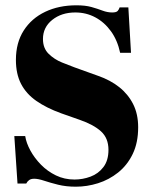

<svg xmlns="http://www.w3.org/2000/svg" viewBox="-20 -692 570 724"><path d="M266 12Q229 12 199 4.5Q169 -3 146.5 -10.5Q124 -18 109 -18Q97 -18 90 -13Q83 -8 79 0H46L34 -179H75Q79 -153 94.5 -124.5Q110 -96 134.5 -71Q159 -46 191 -30.5Q223 -15 261 -15Q292 -15 321.5 -26Q351 -37 370 -62Q389 -87 389 -127Q389 -171 361 -196.5Q333 -222 281 -240L210 -265Q155 -285 117 -311.5Q79 -338 59.5 -375.5Q40 -413 40 -466Q40 -531 69.5 -577Q99 -623 150.5 -647.5Q202 -672 268 -672Q302 -672 325 -665.5Q348 -659 366.5 -652Q385 -645 403 -645Q419 -645 424 -651Q429 -657 431 -664H464L474 -493H433Q423 -540 398.5 -574Q374 -608 339.5 -626.5Q305 -645 264 -645Q212 -645 177 -617Q142 -589 142 -545Q142 -510 163.5 -489Q185 -468 213.5 -456.5Q242 -445 261 -438L350 -406Q396 -390 429.5 -363.5Q463 -337 482 -299.5Q501 -262 501 -212Q501 -154 480.5 -111.5Q460 -69 425.5 -41.5Q391 -14 349.5 -1Q308 12 266 12Z"/></svg>

Font: Frank Ruhl Libre Black
Style: Regular
Weight: 900
Designer: Yanek Iontef
Foundry: Fontef
Version: Version 6.004